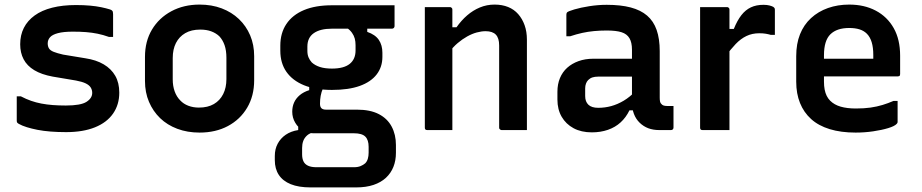

<svg xmlns="http://www.w3.org/2000/svg" viewBox="-20 -567 4020 837"><path d="M267 -107Q332 -107 357 -123Q382 -139 382 -162Q382 -175 375.5 -185.5Q369 -196 353.5 -203.5Q338 -211 311 -216L210 -233Q161 -242 129.5 -261Q98 -280 83 -308.5Q68 -337 68 -374Q68 -414 84 -445.5Q100 -477 131 -499.5Q162 -522 207.5 -533.5Q253 -545 311 -545Q345 -545 372.5 -542.5Q400 -540 421.5 -535.5Q443 -531 459 -526Q465 -524 468 -521.5Q471 -519 472 -515Q473 -511 473 -505Q473 -485 473 -457.5Q473 -430 473 -406H455Q430 -415 405.5 -420Q381 -425 355 -427Q329 -429 298 -429Q257 -429 232.5 -422.5Q208 -416 198 -404.5Q188 -393 188 -378Q188 -365 193.5 -356Q199 -347 214 -341Q229 -335 255 -329L352 -313Q399 -306 432 -286.5Q465 -267 482.5 -236.5Q500 -206 500 -163Q500 -111 473 -72Q446 -33 394 -12Q342 9 268 9Q232 9 200.5 6.5Q169 4 143.5 -1Q118 -6 97 -12.5Q76 -19 62 -27Q57 -30 55 -32.5Q53 -35 53 -42Q53 -63 53 -91.5Q53 -120 53 -147H71Q94 -135 115.5 -127.5Q137 -120 160.5 -115.5Q184 -111 210.5 -109Q237 -107 267 -107Z M850 -547Q903 -547 946.5 -530.5Q990 -514 1021.5 -484Q1053 -454 1070.5 -413Q1088 -372 1088 -322V-217Q1088 -149 1057.5 -97.5Q1027 -46 973.5 -17.5Q920 11 850 11Q797 11 753 -5.5Q709 -22 678 -52Q647 -82 629.5 -123Q612 -164 612 -214V-319Q612 -387 642.5 -438Q673 -489 727 -518Q781 -547 850 -547ZM853 -438Q814 -438 787.5 -422.5Q761 -407 747 -379.5Q733 -352 733 -314V-221Q733 -192 741.5 -168.5Q750 -145 766 -129Q780 -114 801 -106Q822 -98 847 -98Q886 -98 912.5 -113.5Q939 -129 953 -157Q967 -185 967 -222V-315Q967 -347 959 -370Q951 -393 936 -409Q921 -423 900.5 -430.5Q880 -438 853 -438Z M1254 -80Q1254 -102 1262 -120Q1270 -138 1286.5 -152Q1303 -166 1328 -174V-204L1388 -182Q1381 -166 1378 -149.5Q1375 -133 1375 -115Q1375 -101 1381.5 -95Q1388 -89 1401 -89H1536Q1594 -89 1631.5 -69.5Q1669 -50 1687.5 -15Q1706 20 1706 65V99Q1706 133 1695 160.5Q1684 188 1662.5 208Q1641 228 1608.5 239Q1576 250 1532 250H1334Q1282 250 1247.5 236Q1213 222 1195.5 195.5Q1178 169 1178 131V113Q1178 83 1190.5 59.5Q1203 36 1225.5 20.5Q1248 5 1280 0V-35L1350 9Q1330 13 1318.5 23.5Q1307 34 1302 47.5Q1297 61 1297 78V106Q1297 124 1303 136.5Q1309 149 1323 155.5Q1337 162 1360 162H1523Q1540 162 1552 157Q1564 152 1572 145Q1580 137 1583.5 125Q1587 113 1587 99V73Q1587 43 1572.5 28.5Q1558 14 1523 14H1346Q1322 14 1301 2Q1280 -10 1267 -32Q1254 -54 1254 -80ZM1490 -448 1581 -454V-428Q1616 -416 1631.5 -393Q1647 -370 1647 -337V-319Q1647 -275 1622 -242.5Q1597 -210 1548.5 -192.5Q1500 -175 1427 -175Q1355 -175 1305 -195.5Q1255 -216 1228.5 -254Q1202 -292 1202 -346V-368Q1202 -423 1228.5 -462.5Q1255 -502 1305 -523Q1355 -544 1427 -544Q1495 -544 1563.5 -544Q1632 -544 1700 -544Q1700 -522 1700 -499Q1700 -476 1700 -453Q1700 -449 1697 -445.5Q1694 -442 1689 -442Q1646 -442 1604 -442Q1562 -442 1519 -442Q1476 -442 1427 -442Q1376 -442 1348 -422.5Q1320 -403 1320 -364V-345Q1320 -329 1325 -317Q1330 -305 1339 -295Q1353 -282 1374.5 -275Q1396 -268 1427 -268Q1479 -268 1504.5 -288.5Q1530 -309 1530 -347V-370Q1530 -386 1526.5 -399Q1523 -412 1514.5 -424Q1506 -436 1490 -448Z M2277 0Q2248 0 2222.5 0Q2197 0 2167 0Q2164 0 2161.5 -1.5Q2159 -3 2157.5 -5Q2156 -7 2156 -11Q2156 -71 2156 -130.5Q2156 -190 2156 -250Q2156 -310 2156 -369Q2156 -401 2141.5 -416Q2127 -431 2097 -431Q2079 -431 2058.5 -425.5Q2038 -420 2016.5 -408Q1995 -396 1975 -379Q1955 -362 1937 -338V-448H1970Q1991 -478 2016.5 -500Q2042 -522 2072 -534.5Q2102 -547 2136 -547Q2169 -547 2195 -536.5Q2221 -526 2239 -505.5Q2257 -485 2267 -457Q2277 -429 2277 -394Q2277 -346 2277 -297Q2277 -248 2277 -199Q2277 -150 2277 -101Q2277 -75 2277 -50Q2277 -25 2277 0ZM1952 0Q1933 0 1915.5 0Q1898 0 1880 0Q1862 0 1843 0Q1840 0 1838 -0.5Q1836 -1 1834.5 -2.5Q1833 -4 1832.5 -6Q1832 -8 1832 -11Q1832 -65 1832 -118Q1832 -171 1832 -224Q1832 -277 1832 -330.5Q1832 -384 1832 -437Q1832 -467 1832 -492.5Q1832 -518 1832 -536Q1854 -536 1872 -536Q1890 -536 1907 -536Q1924 -536 1941 -536Q1945 -536 1947 -534.5Q1949 -533 1950.5 -531Q1952 -529 1952 -525Q1952 -438 1952 -350.5Q1952 -263 1952 -175.5Q1952 -88 1952 0Z M2856 -344Q2856 -319 2856 -293.5Q2856 -268 2856 -242.5Q2856 -217 2856 -191Q2856 -165 2856 -141Q2856 -131 2857.5 -124Q2859 -117 2864 -113Q2867 -109 2873 -107Q2879 -105 2888 -105Q2890 -105 2892.5 -105Q2895 -105 2898 -105H2916Q2916 -82 2916 -58.5Q2916 -35 2916 -11Q2916 -6 2913 -3Q2910 0 2905 0Q2900 0 2883.5 0Q2867 0 2854 0Q2827 0 2806 -8Q2785 -16 2768.5 -32Q2752 -48 2743.5 -70.5Q2735 -93 2735 -121Q2735 -153 2735 -187Q2735 -221 2735 -253Q2735 -270 2735 -286Q2735 -302 2735 -318Q2735 -334 2735 -350Q2735 -382 2724 -400.5Q2713 -419 2689.5 -426.5Q2666 -434 2625 -434Q2596 -434 2569.5 -431.5Q2543 -429 2518 -423.5Q2493 -418 2466 -409H2449Q2449 -432 2449 -456.5Q2449 -481 2449 -503Q2449 -507 2450 -509.5Q2451 -512 2452 -513Q2457 -518 2484 -526Q2511 -534 2549 -540Q2587 -546 2625 -546Q2686 -546 2729.5 -534.5Q2773 -523 2801 -499Q2829 -475 2842.5 -436.5Q2856 -398 2856 -344ZM2531 -148Q2531 -124 2545 -110.5Q2559 -97 2588 -97Q2617 -97 2644.5 -104.5Q2672 -112 2699 -128Q2726 -144 2753 -172V-86H2724Q2709 -55 2685.5 -33.5Q2662 -12 2630 -1Q2598 10 2560 10Q2514 10 2480.5 -8Q2447 -26 2428.5 -58Q2410 -90 2410 -133V-167Q2410 -200 2421 -226.5Q2432 -253 2452.5 -271.5Q2473 -290 2502 -300.5Q2531 -311 2567 -311Q2602 -311 2635 -311Q2668 -311 2699 -311Q2730 -311 2760 -311Q2768 -311 2772.5 -296.5Q2777 -282 2778 -264Q2779 -246 2779 -233Q2745 -233 2714.5 -233Q2684 -233 2653 -233Q2622 -233 2588 -233Q2573 -233 2562.5 -229.5Q2552 -226 2544 -218Q2538 -212 2534.5 -202.5Q2531 -193 2531 -182Z M3141 -441H3179Q3194 -478 3212 -501Q3230 -524 3253.5 -535Q3277 -546 3308 -546Q3324 -546 3335 -543Q3346 -540 3351 -537Q3355 -534 3356.5 -531.5Q3358 -529 3358 -524Q3358 -510 3358 -496Q3358 -482 3358 -469Q3358 -456 3358 -442.5Q3358 -429 3358 -415H3340Q3330 -418 3318 -420Q3306 -422 3290 -422Q3259 -422 3234 -410Q3209 -398 3187 -375Q3165 -352 3141 -319ZM3160 0Q3140 0 3120.5 0Q3101 0 3081.5 0Q3062 0 3043 0Q3040 0 3038 -0.5Q3036 -1 3034.5 -2.5Q3033 -4 3032.5 -6Q3032 -8 3032 -11Q3032 -43 3032 -82.5Q3032 -122 3032 -166.5Q3032 -211 3032 -257Q3032 -303 3032 -349Q3032 -395 3032 -437Q3032 -467 3032 -492.5Q3032 -518 3032 -536Q3054 -536 3073.5 -536Q3093 -536 3112 -536Q3131 -536 3149 -536Q3153 -536 3155 -534.5Q3157 -533 3158.5 -531Q3160 -529 3160 -525Q3160 -486 3160 -437Q3160 -388 3160 -334Q3160 -280 3160 -223Q3160 -166 3160 -109Q3160 -52 3160 0Z M3682 -547Q3748 -547 3798 -520.5Q3848 -494 3876 -444.5Q3904 -395 3904 -324V-244Q3904 -241 3903 -238.5Q3902 -236 3899.5 -235Q3897 -234 3894 -234H3654Q3638 -234 3620.5 -234Q3603 -234 3586 -234H3549L3542 -311H3787Q3787 -316 3787 -319.5Q3787 -323 3787 -328Q3787 -360 3780 -383Q3773 -406 3759 -420Q3746 -433 3727 -439Q3708 -445 3682 -445Q3628 -445 3600 -417.5Q3572 -390 3572 -326V-211Q3572 -192 3575 -176.5Q3578 -161 3584 -149Q3590 -137 3599 -128Q3617 -110 3645 -102Q3673 -94 3711 -94Q3747 -94 3775 -98Q3803 -102 3827.5 -109.5Q3852 -117 3875 -127H3893Q3893 -104 3893 -80.5Q3893 -57 3893 -35Q3893 -33 3892 -31Q3891 -29 3889 -27Q3880 -17 3852 -8.5Q3824 0 3786.5 5.5Q3749 11 3710 11Q3646 11 3597 -4Q3548 -19 3516 -48Q3484 -77 3467.5 -118Q3451 -159 3451 -211V-322Q3451 -376 3467.5 -417.5Q3484 -459 3515.5 -488Q3547 -517 3589.5 -532Q3632 -547 3682 -547Z"/></svg>

Font: Recursive SemiBold
Style: Regular
Weight: 600
Version: Version 1.085